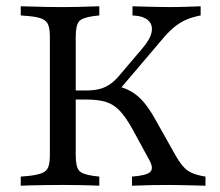

<svg xmlns="http://www.w3.org/2000/svg" viewBox="-20 -591 700 611"><path d="M171 -2.4Q147.6 -2.4 124.2 -2Q100.8 -1.6 80.6 -1.2Q60.5 -0.8 46 0V-29L74.2 -31.5Q100.8 -34.7 114.9 -40.7Q129 -46.8 133.9 -60.1Q138.7 -73.4 138.7 -98.4V-472.6Q138.7 -497.6 133.9 -510.9Q129 -524.2 114.9 -530.6Q100.8 -537.1 74.2 -539.5L46 -541.9V-571Q60.5 -571 80.6 -570.2Q100.8 -569.4 124.2 -569Q147.6 -568.5 171 -568.5H179H186.3Q207.3 -568.5 227.4 -569Q247.6 -569.4 265.3 -570.2Q283.1 -571 296 -571V-541.9L275.8 -539.5Q241.1 -534.7 231 -522.2Q221 -509.7 221 -472.6V-98.4Q221 -61.3 231 -48.8Q241.1 -36.3 275.8 -31.5L296 -29V0Q283.1 -0.8 265.3 -1.2Q247.6 -1.6 227.4 -2Q207.3 -2.4 186.3 -2.4H179ZM400 0V-29Q445.2 -32.3 457.7 -43.5Q470.2 -54.8 454.8 -82.3L400.8 -181.5Q380.6 -217.7 361.3 -238.3Q341.9 -258.9 317.3 -266.5Q292.7 -274.2 255.6 -274.2H204V-303.2H255.6Q281.5 -303.2 299.6 -308.5Q317.7 -313.7 333.5 -325.4Q349.2 -337.1 365.3 -357.3L433.1 -437.1Q458.1 -466.1 462.5 -489.1Q466.9 -512.1 451.6 -526.2Q436.3 -540.3 401.6 -541.9V-571Q433.1 -570.2 460.5 -569.4Q487.9 -568.5 518.5 -568.5Q549.2 -568.5 574.2 -569.4Q599.2 -570.2 618.5 -571V-541.9Q590.3 -536.3 570.6 -527.4Q550.8 -518.5 533.1 -503.6Q515.3 -488.7 494.4 -463.7L354 -298.4L348.4 -317.7Q376.6 -312.1 398 -299.6Q419.4 -287.1 437.9 -265.3Q456.5 -243.5 475.8 -208.1L537.1 -99.2Q550.8 -75 563.3 -60.9Q575.8 -46.8 592.3 -39.9Q608.9 -33.1 633.9 -29V0Q608.9 -0.8 588.7 -1.2Q568.5 -1.6 551.2 -2Q533.9 -2.4 516.1 -2.4Q490.3 -2.4 465.3 -2Q440.3 -1.6 400 0Z"/></svg>

Font: Playfair 5pt SemiExpanded Light
Style: Regular
Weight: 400
Version: Version 2.203